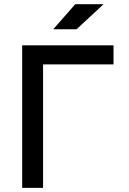

<svg xmlns="http://www.w3.org/2000/svg" viewBox="-20 -914 626 934"><path d="M87.9 0V-693.4H189.5V0ZM87.9 -600.6V-693.4H532.2V-600.6ZM238.8 -771.5 346.2 -893.6H483.9L352.1 -771.5Z"/></svg>

Font: Cascadia Code
Style: Regular
Weight: 400
Monospace: yes
Designer: Aaron Bell
Foundry: Saja Typeworks
Version: Version 2106.017